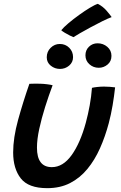

<svg xmlns="http://www.w3.org/2000/svg" viewBox="-20 -954 629 1000"><path d="M459 -496.5Q468.5 -499 486.5 -501Q504.5 -503 521.5 -503Q535.5 -503 552.5 -501.8Q569.5 -500.5 579.5 -499Q574.5 -453 566.5 -405.5Q558.5 -358 546.5 -312.5Q528 -243 500.8 -181.8Q473.5 -120.5 435 -73.8Q396.5 -27 345 -0.5Q293.5 26 226 26Q128 26 88.2 -25Q48.5 -76 48.5 -160Q48.5 -236 74.2 -329.5Q100 -423 133 -517.5Q143.5 -518 159.5 -518.2Q175.5 -518.5 189 -518Q207 -517.5 225 -515.2Q243 -513 254 -510Q233.5 -455.5 215 -396.8Q196.5 -338 184.5 -283Q172.5 -228 172.5 -185Q172.5 -83.5 250 -83.5Q308 -83.5 353 -146Q398 -208.5 427 -315Q439 -359.5 447.2 -405Q455.5 -450.5 459 -496.5ZM494.5 -601Q466 -601 445.5 -619.5Q425 -638 425 -666Q425 -693 443.5 -710.8Q462 -728.5 488 -728.5Q517.5 -728.5 539 -710Q560.5 -691.5 560.5 -663Q560.5 -634.5 540.2 -617.8Q520 -601 494.5 -601ZM292.5 -595Q265.5 -595 244.5 -611.8Q223.5 -628.5 223.5 -655.5Q223.5 -685 243.8 -705Q264 -725 291.5 -725Q321 -725 340.8 -705Q360.5 -685 360.5 -656.5Q360.5 -629.5 340 -612.2Q319.5 -595 292.5 -595ZM489.5 -934Q516 -920.5 535.5 -897.8Q555 -875 561.5 -865Q542.5 -858 513 -843.5Q483.5 -829 452.2 -812Q421 -795 396.2 -780.8Q371.5 -766.5 362.5 -760.5Q357.5 -762 344 -768.8Q330.5 -775.5 317.2 -783.5Q304 -791.5 299 -796.5Q311.5 -812 337 -833.5Q362.5 -855 392 -876.2Q421.5 -897.5 448 -913.5Q474.5 -929.5 489.5 -934Z"/></svg>

Font: Grandstander Medium
Style: Italic
Weight: 500
Italic angle: -15°
Designer: Tyler Finck
Foundry: Etcetera Type Co
Version: Version 1.200; ttfautohint (v1.8.3)